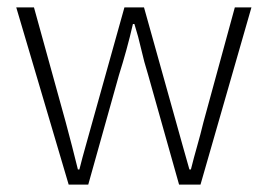

<svg xmlns="http://www.w3.org/2000/svg" viewBox="-20 -500 725 520"><path d="M166 0 24 -480H72L158 -169Q167 -136 175 -104.5Q183 -73 191 -41H195Q203 -73 212 -104.5Q221 -136 230 -169L317 -480H370L457 -169Q466 -136 475 -104.5Q484 -73 493 -41H497Q505 -73 514 -104.5Q523 -136 531 -169L616 -480H661L523 0H465L381 -298Q370 -333 362.5 -366.5Q355 -400 344 -435H340Q332 -400 322.5 -365.5Q313 -331 302 -296L219 0Z"/></svg>

Font: hySource Sans Pro Light
Style: Regular
Weight: 300
Designer: Paul D. Hunt
Foundry: Adobe Systems Incorporated
Version: Version 2.021;PS 2.000;hotconv 1.0.86;makeotf.lib2.5.63406